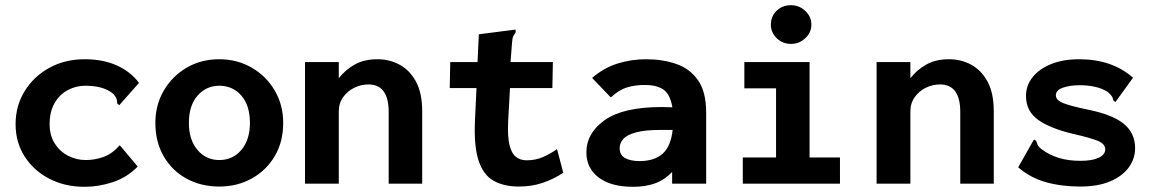

<svg xmlns="http://www.w3.org/2000/svg" viewBox="-20 -707 4440 739"><path d="M305 12Q230 12 170 -19Q110 -50 75 -104.5Q40 -159 40 -229Q40 -300 75 -356.5Q110 -413 170 -446Q230 -479 306 -479Q377 -479 430 -455Q483 -431 515 -388L446 -310L439 -302L431 -309Q431 -317 429 -325Q427 -333 416 -346Q395 -363 368 -370Q341 -377 308 -377Q272 -377 240.5 -360Q209 -343 190 -310Q171 -277 171 -229Q171 -186 190.5 -155Q210 -124 242 -107.5Q274 -91 310 -91Q345 -91 378.5 -103Q412 -115 441 -148L510 -66Q469 -24 414.5 -6Q360 12 305 12Z M824 11Q754 11 698 -19.5Q642 -50 610 -105.5Q578 -161 578 -234Q578 -303 610.5 -358.5Q643 -414 698.5 -446.5Q754 -479 824 -479Q893 -479 949 -446.5Q1005 -414 1037.5 -358.5Q1070 -303 1070 -234Q1070 -161 1037.5 -106Q1005 -51 949 -20Q893 11 824 11ZM824 -91Q876 -91 909 -130Q942 -169 942 -234Q942 -301 909 -339Q876 -377 824 -377Q774 -377 740.5 -339Q707 -301 707 -234Q707 -169 740 -130Q773 -91 824 -91Z M1154 0V-468H1284V-406Q1310 -439 1346 -459Q1382 -479 1433 -479Q1479 -479 1518 -458Q1557 -437 1581 -393Q1605 -349 1605 -278V0H1476V-276Q1476 -382 1398 -382Q1370 -382 1344 -369.5Q1318 -357 1301 -333.5Q1284 -310 1284 -278V0Z M1977 11Q1919 11 1879.5 -11.5Q1840 -34 1822 -89Q1804 -144 1808 -239L1814 -368H1711L1713 -468H1818L1823 -575L1955 -592L1964 -593L1965 -583Q1960 -576 1956 -568.5Q1952 -561 1951 -545L1945 -468H2108L2106 -368H1943L1936 -243Q1933 -182 1941 -149Q1949 -116 1966 -103Q1983 -90 2007 -90Q2042 -90 2071 -103Q2100 -116 2124 -133L2148 -42Q2110 -17 2068 -3Q2026 11 1977 11Z M2417 12Q2331 12 2284 -24Q2237 -60 2237 -120Q2237 -195 2308 -245Q2379 -295 2527 -295Q2542 -295 2568 -294Q2559 -346 2532.5 -363Q2506 -380 2462 -380Q2424 -380 2393 -370.5Q2362 -361 2331 -332L2259 -407Q2304 -446 2357 -462.5Q2410 -479 2467 -479Q2530 -479 2582.5 -461Q2635 -443 2666.5 -398.5Q2698 -354 2698 -273V0H2567V-45Q2537 -14 2500.5 -1Q2464 12 2417 12ZM2365 -137Q2365 -110 2386 -98.5Q2407 -87 2442 -87Q2498 -87 2530 -115Q2562 -143 2569 -207Q2557 -207 2545 -207Q2533 -207 2525 -207Q2463 -207 2428 -197.5Q2393 -188 2379 -172Q2365 -156 2365 -137Z M2839 0V-101H2967V-367H2845V-468H3096V-101H3213V0ZM3025 -538Q2992 -538 2969.5 -560Q2947 -582 2947 -612Q2947 -644 2969 -665.5Q2991 -687 3025 -687Q3056 -687 3079.5 -665Q3103 -643 3103 -612Q3103 -582 3079.5 -560Q3056 -538 3025 -538Z M3354 0V-468H3484V-406Q3510 -439 3546 -459Q3582 -479 3633 -479Q3679 -479 3718 -458Q3757 -437 3781 -393Q3805 -349 3805 -278V0H3676V-276Q3676 -382 3598 -382Q3570 -382 3544 -369.5Q3518 -357 3501 -333.5Q3484 -310 3484 -278V0Z M4138 11Q4065 11 4005 -6Q3945 -23 3899 -63L3955 -162L3960 -170L3968 -165Q3970 -158 3973.5 -150Q3977 -142 3990 -132Q4018 -111 4054.5 -99.5Q4091 -88 4139 -88Q4184 -88 4209 -100Q4234 -112 4234 -132Q4234 -153 4206.5 -164.5Q4179 -176 4114 -191Q4026 -211 3977.5 -244.5Q3929 -278 3929 -338Q3929 -378 3954.5 -410Q3980 -442 4026 -460.5Q4072 -479 4134 -479Q4260 -479 4341 -408L4279 -322L4273 -314L4265 -321Q4264 -329 4260 -335.5Q4256 -342 4244 -353Q4222 -367 4194 -373Q4166 -379 4136 -379Q4098 -379 4071 -369.5Q4044 -360 4044 -340Q4044 -321 4074 -309.5Q4104 -298 4172 -284Q4264 -265 4306.5 -229.5Q4349 -194 4349 -137Q4349 -96 4324.5 -62.5Q4300 -29 4253 -9Q4206 11 4138 11Z"/></svg>

Font: Inconsolata SemiExpanded ExtraBold
Style: Regular
Weight: 800
Width: 6
Monospace: yes
Designer: Raph Levien, Cyreal, Brenton Simpson
Foundry: Raph Levien, Cyreal, Google
Version: Version 3.001; ttfautohint (v1.8.2.53-6de2)